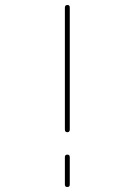

<svg xmlns="http://www.w3.org/2000/svg" viewBox="-20 -750 540 770"><path d="M240.2 -230.5V-719.7Q240.2 -729.5 250 -730Q259.8 -730.5 259.8 -719.7V-230.5Q259.8 -219.7 250 -219.7Q240.2 -219.7 240.2 -230.5ZM240.2 -9.8V-120.1Q240.2 -129.9 250 -129.9Q259.8 -129.9 259.8 -120.1V-9.8Q259.8 0 250 0Q240.2 0 240.2 -9.8Z"/></svg>

Font: Rounded Mgen+ 1mn thin
Style: Regular
Weight: 100
Designer: [Source Han Sans]
Ryoko NISHIZUKA  (kana & ideographs); Paul D. Hunt (Latin, Greek & Cyrillic); Wenlong ZHANG  (bopomofo
Version: Version 1.059.20150602